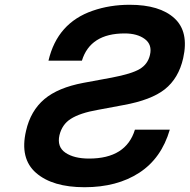

<svg xmlns="http://www.w3.org/2000/svg" viewBox="-20 -761 794 804"><path d="M608 -531Q618 -574 586.5 -597.5Q555 -621 502 -621Q358 -621 323 -507H183Q220 -665 368 -716Q440 -741 523 -741Q649 -741 710.5 -684.5Q772 -628 747 -517Q728 -433 670 -387Q613 -342 497 -321L390 -301Q315 -288 276 -263Q240 -240 229 -195Q218 -146 254 -121.5Q290 -97 353 -97Q508 -97 545 -218H691Q656 -98 563 -37.5Q470 23 334 23Q200 23 131 -37Q62 -97 89 -213Q108 -297 166 -346Q223 -394 329 -414L448 -436Q532 -452 565 -472Q599 -492 608 -531Z"/></svg>

Font: Miedinger
Style: Bold-Italic
Weight: 700
Italic angle: -13°
Version: Version 001.000